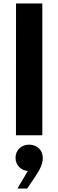

<svg xmlns="http://www.w3.org/2000/svg" viewBox="-20 -780 336 1107"><path d="M224 0H72L72.4 -760H224ZM136.4 307H80.4L161 171.2L162.2 202.6Q157.4 203.8 154.3 204.7Q151.2 205.6 144.8 205.6Q113.4 205.6 91.5 183.7Q69.6 161.8 69.6 129.6Q69.6 97 92 75.5Q114.4 54 147.2 54Q181.2 54 204 75.2Q226.8 96.4 226.8 132.2Q226.8 163.8 206 201Q185.2 238.2 143.4 297Z"/></svg>

Font: Be Vietnam Pro Variable Thin
Style: Regular
Weight: 100
Designer: Lam Bao, Tony Le, Vietanh Nguyen
Foundry: Yellow Type Foundry
Version: Version 1.002